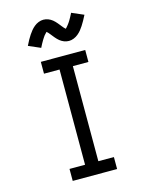

<svg xmlns="http://www.w3.org/2000/svg" viewBox="-140 -1060 881 1145"><g transform="rotate(-15 300.0 -487.0)"><path d="M163 0V-74H259V-662H163V-735H437V-661H341V-74H437V0ZM358 -812Q350 -812 342.5 -813.5Q335 -815 328.5 -817.5Q322 -820 315 -824Q308 -828 302.5 -832.5Q297 -837 291 -843Q285 -849 280.5 -854.5Q276 -860 271.5 -865.5Q267 -871 261.5 -878Q256 -885 251.5 -890Q247 -895 242 -899Q240 -897 236 -892.5Q232 -888 230 -886Q228 -884 225.5 -881Q223 -878 221 -874.5Q219 -871 216 -867Q213 -863 210.5 -858.5Q208 -854 205 -849Q202 -844 199 -838.5Q196 -833 193 -827Q190 -821 187 -815L113 -847Q122 -866 130.5 -881Q139 -896 147 -908Q155 -920 164 -931Q173 -942 185 -952Q197 -962 212 -968Q227 -974 242 -974Q250 -974 257.5 -972.5Q265 -971 271.5 -968.5Q278 -966 285 -962Q292 -958 297.5 -953.5Q303 -949 309 -943Q315 -937 319.5 -931.5Q324 -926 328.5 -920.5Q333 -915 338.5 -908Q344 -901 348.5 -896Q353 -891 358 -887Q360 -889 364 -893.5Q368 -898 370 -900.5Q372 -903 374.5 -906Q377 -909 379 -912Q381 -915 384 -919Q387 -923 389.5 -927.5Q392 -932 395 -937Q398 -942 401 -947.5Q404 -953 407 -959Q410 -965 413 -971L487 -939Q478 -921 469.5 -906Q461 -891 453 -878.5Q445 -866 436 -855Q427 -844 415 -834Q403 -824 388 -818Q373 -812 358 -812Z"/></g></svg>

Font: Zed Mono Extended
Style: Regular
Weight: 400
Width: 7
Monospace: yes
Designer: Belleve Invis
Foundry: Belleve Invis
Version: Version 1.0.0; ttfautohint (v1.8.4)